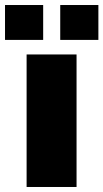

<svg xmlns="http://www.w3.org/2000/svg" viewBox="-46 -745 412 765"><path d="M-26 -586H126V-725H-26ZM194 -586H346V-725H194ZM60 0H259V-528H60Z"/></svg>

Font: Archivo Black
Style: Regular
Weight: 900
Designer: Hector Gatti
Foundry: Omnibus-Type
Version: Version 2.001